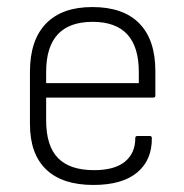

<svg xmlns="http://www.w3.org/2000/svg" viewBox="-20 -514 523 545"><path d="M245 11Q157 11 111 -33Q65 -77 65 -162V-310Q65 -400 110.5 -447Q156 -494 242 -494Q330 -494 375.5 -447.5Q421 -401 421 -312V-243Q421 -237 415 -237H111V-172Q111 -100 144.5 -65.5Q178 -31 247 -31Q305 -31 334.5 -55Q364 -79 364 -122Q364 -128 370 -128H406Q410 -128 411 -123Q412 -60 369.5 -24.5Q327 11 245 11ZM111 -278H374V-310Q374 -452 243 -452Q111 -452 111 -310Z"/></svg>

Font: Sofia Sans Semi Condensed Light
Style: Regular
Weight: 300
Designer: Botio Nikoltchev, Ani Petrova
Foundry: lettersoup
Version: Version 4.100; ttfautohint (v1.8.4.7-5d5b)